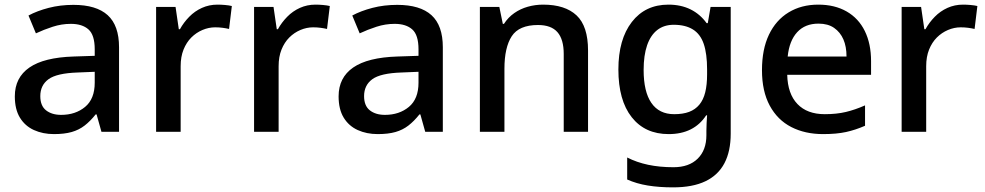

<svg xmlns="http://www.w3.org/2000/svg" viewBox="-20 -569 4254 829"><path d="M297 -548Q396 -548 445 -503.5Q494 -459 494 -365V0H418L397 -75H393Q370 -46 345.5 -27Q321 -8 289.5 1Q258 10 213 10Q165 10 126.5 -7.5Q88 -25 66 -61Q44 -97 44 -153Q44 -234 107 -277.5Q170 -321 298 -325L389 -328V-356Q389 -418 362 -442Q335 -466 286 -466Q246 -466 207.5 -453.5Q169 -441 135 -425L103 -502Q140 -522 190 -535Q240 -548 297 -548ZM316 -256Q225 -253 189.5 -227Q154 -201 154 -154Q154 -112 179 -92.5Q204 -73 244 -73Q306 -73 347.5 -107.5Q389 -142 389 -212V-259Z M919 -549Q934 -549 951.5 -547.5Q969 -546 981 -543L969 -444Q956 -447 941 -449Q926 -451 909 -451Q881 -451 854 -439.5Q827 -428 806 -407Q785 -386 772.5 -355Q760 -324 760 -283V0H654V-539H738L752 -443H757Q773 -472 797 -496.5Q821 -521 852 -535Q883 -549 919 -549Z M1342 -549Q1357 -549 1374.5 -547.5Q1392 -546 1404 -543L1392 -444Q1379 -447 1364 -449Q1349 -451 1332 -451Q1304 -451 1277 -439.5Q1250 -428 1229 -407Q1208 -386 1195.5 -355Q1183 -324 1183 -283V0H1077V-539H1161L1175 -443H1180Q1196 -472 1220 -496.5Q1244 -521 1275 -535Q1306 -549 1342 -549Z M1695 -548Q1794 -548 1843 -503.5Q1892 -459 1892 -365V0H1816L1795 -75H1791Q1768 -46 1743.5 -27Q1719 -8 1687.5 1Q1656 10 1611 10Q1563 10 1524.5 -7.5Q1486 -25 1464 -61Q1442 -97 1442 -153Q1442 -234 1505 -277.5Q1568 -321 1696 -325L1787 -328V-356Q1787 -418 1760 -442Q1733 -466 1684 -466Q1644 -466 1605.5 -453.5Q1567 -441 1533 -425L1501 -502Q1538 -522 1588 -535Q1638 -548 1695 -548ZM1714 -256Q1623 -253 1587.5 -227Q1552 -201 1552 -154Q1552 -112 1577 -92.5Q1602 -73 1642 -73Q1704 -73 1745.5 -107.5Q1787 -142 1787 -212V-259Z M2325 -549Q2420 -549 2469.5 -502.5Q2519 -456 2519 -351V0H2414V-336Q2414 -399 2387 -430Q2360 -461 2303 -461Q2221 -461 2189.5 -412.5Q2158 -364 2158 -272V0H2052V-539H2136L2151 -466H2156Q2174 -494 2200.5 -512.5Q2227 -531 2259 -540Q2291 -549 2325 -549Z M2866 -549Q2920 -549 2961.5 -528.5Q3003 -508 3031 -469H3036L3048 -539H3135V8Q3135 84 3108 135.5Q3081 187 3026 213.5Q2971 240 2886 240Q2826 240 2777 232Q2728 224 2688 206V111Q2729 132 2778.5 142.5Q2828 153 2888 153Q2955 153 2992.5 116Q3030 79 3030 15V-4Q3030 -16 3031 -38Q3032 -60 3033 -71H3029Q3003 -31 2962.5 -10.5Q2922 10 2867 10Q2765 10 2707.5 -63Q2650 -136 2650 -269Q2650 -399 2708 -474Q2766 -549 2866 -549ZM2889 -462Q2847 -462 2818 -439.5Q2789 -417 2774 -373.5Q2759 -330 2759 -267Q2759 -173 2792.5 -124.5Q2826 -76 2891 -76Q2929 -76 2955.5 -86Q2982 -96 2999.5 -117Q3017 -138 3025 -170.5Q3033 -203 3033 -248V-269Q3033 -337 3018.5 -379.5Q3004 -422 2971.5 -442Q2939 -462 2889 -462Z M3513 -549Q3584 -549 3635.5 -519.5Q3687 -490 3714 -435Q3741 -380 3741 -305V-246H3379Q3381 -164 3423 -120Q3465 -76 3541 -76Q3592 -76 3632 -85.5Q3672 -95 3715 -114V-26Q3674 -8 3633 1Q3592 10 3534 10Q3456 10 3396.5 -20.5Q3337 -51 3303.5 -113Q3270 -175 3270 -266Q3270 -356 3300 -419Q3330 -482 3385 -515.5Q3440 -549 3513 -549ZM3514 -467Q3456 -467 3422 -430Q3388 -393 3381 -325H3635Q3635 -368 3621.5 -399Q3608 -430 3581.5 -448.5Q3555 -467 3514 -467Z M4138 -549Q4153 -549 4170.5 -547.5Q4188 -546 4200 -543L4188 -444Q4175 -447 4160 -449Q4145 -451 4128 -451Q4100 -451 4073 -439.5Q4046 -428 4025 -407Q4004 -386 3991.5 -355Q3979 -324 3979 -283V0H3873V-539H3957L3971 -443H3976Q3992 -472 4016 -496.5Q4040 -521 4071 -535Q4102 -549 4138 -549Z"/></svg>

Font: Noto Sans Khmer Medium
Style: Regular
Weight: 500
Version: Version 2.003